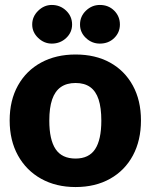

<svg xmlns="http://www.w3.org/2000/svg" viewBox="-20 -747 608 775"><path d="M285 -527Q365 -527 424 -494.5Q483 -462 516 -402Q549 -342 549 -261Q549 -180 516.5 -119.5Q484 -59 424.5 -25.5Q365 8 285 8Q206 8 146 -25.5Q86 -59 52.5 -119.5Q19 -180 19 -261Q19 -342 52.5 -402Q86 -462 146 -494.5Q206 -527 285 -527ZM285 -107Q339 -107 364 -145Q389 -183 389 -260Q389 -312 378 -345.5Q367 -379 344 -395.5Q321 -412 285 -412Q249 -412 225.5 -395.5Q202 -379 190.5 -345.5Q179 -312 179 -260Q179 -183 204.5 -145Q230 -107 285 -107ZM271 -648Q271 -616 247 -593.5Q223 -571 189 -571Q158 -571 134 -594Q110 -617 110 -648Q110 -680 134 -703.5Q158 -727 189 -727Q223 -727 247 -704Q271 -681 271 -648ZM464 -648Q464 -616 441 -593.5Q418 -571 383 -571Q351 -571 327 -593.5Q303 -616 303 -648Q303 -681 327 -704Q351 -727 383 -727Q418 -727 441 -704Q464 -681 464 -648Z"/></svg>

Font: Aleo Black
Style: Regular
Weight: 900
Designer: Alessio Laiso
Foundry: Alessio Laiso
Version: Version 2.001;gftools[0.9.29]